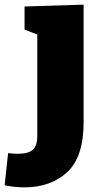

<svg xmlns="http://www.w3.org/2000/svg" viewBox="-98 -564 429 829"><path d="M8 -536 263 -544V-36Q263 114 192 179.5Q121 245 6 245Q-33 245 -78 236L-63 97Q-39 100 -20 100Q24 100 43.5 82.5Q63 65 63 23V-415L8 -436Z"/></svg>

Font: Bitter Pro Black
Style: Regular
Weight: 900
Designer: Sol Matas, and Bitter project Authors
Foundry: Sol Matas
Version: Version 1.010